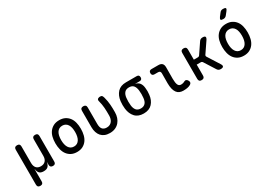

<svg xmlns="http://www.w3.org/2000/svg" viewBox="13 -1798 4174 2990"><g transform="rotate(-30 2100.0 -302.5)"><path d="M139 180Q112 180 99.5 167.5Q87 155 87 128V-498Q87 -525 99.5 -537.5Q112 -550 139 -550Q165 -550 177.5 -537.5Q190 -525 190 -498V-202Q190 -144 218 -112Q246 -80 299 -80Q352 -80 381.5 -112Q411 -144 411 -202V-498Q411 -525 423.5 -537.5Q436 -550 463 -550Q489 -550 501.5 -537.5Q514 -525 514 -498V-41Q514 -15 501.5 -2.5Q489 10 463 10Q438 10 425 -2.5Q412 -15 412 -41V-95L410 -85Q402 -40 376.5 -15Q351 10 298 10Q246 10 222.5 -15Q199 -40 193 -85Q191 -95 190.5 -95Q190 -95 190 -85V128Q190 155 177.5 167.5Q165 180 139 180Z M900 10Q841 10 798 -12Q755 -34 726.5 -72Q698 -110 684.5 -162.5Q671 -215 671 -276Q671 -337 684 -388.5Q697 -440 726 -478Q755 -516 798 -538Q841 -560 900 -560Q960 -560 1003 -538Q1046 -516 1074.5 -478.5Q1103 -441 1116 -389Q1129 -337 1129 -276Q1129 -215 1115.5 -162.5Q1102 -110 1073.5 -72Q1045 -34 1002 -12Q959 10 900 10ZM900 -88Q933 -88 956.5 -102Q980 -116 995.5 -141Q1011 -166 1018.5 -200.5Q1026 -235 1026 -276Q1026 -317 1019 -351Q1012 -385 996.5 -409.5Q981 -434 957 -448Q933 -462 900 -462Q867 -462 843 -448Q819 -434 803.5 -409Q788 -384 781 -350Q774 -316 774 -275Q774 -234 781.5 -200Q789 -166 804.5 -141Q820 -116 843.5 -102Q867 -88 900 -88Z M1283 -508Q1283 -535 1296 -547.5Q1309 -560 1335 -560Q1361 -560 1374 -547.5Q1387 -535 1387 -508V-213Q1387 -185 1392 -162.5Q1397 -140 1409 -123.5Q1421 -107 1441 -98Q1461 -89 1490 -89Q1523 -89 1546.5 -101.5Q1570 -114 1584.5 -134Q1599 -154 1606 -180Q1613 -206 1613 -233Q1613 -271 1612.5 -305Q1612 -339 1609.5 -372Q1607 -405 1601.5 -438Q1596 -471 1586 -508Q1585 -512 1584.5 -515Q1584 -518 1584 -521Q1584 -543 1601.5 -551.5Q1619 -560 1637 -560Q1664 -560 1673.5 -545.5Q1683 -531 1689 -508Q1699 -472 1704.5 -438.5Q1710 -405 1713 -371.5Q1716 -338 1716.5 -304Q1717 -270 1717 -233Q1717 -182 1702 -138Q1687 -94 1658.5 -61Q1630 -28 1587.5 -9Q1545 10 1490 10Q1438 10 1399.5 -6Q1361 -22 1335.5 -51Q1310 -80 1296.5 -121.5Q1283 -163 1283 -213Z M2290 -458H2206Q2257 -450 2284 -415Q2311 -380 2316 -324Q2320 -294 2320 -263.5Q2320 -233 2316 -202Q2306 -107 2251.5 -48.5Q2197 10 2098 10Q1999 10 1945 -48.5Q1891 -107 1879 -202Q1875 -236 1875 -270Q1875 -304 1879 -338Q1891 -434 1945 -492Q1999 -550 2098 -550H2290Q2313 -550 2324.5 -538.5Q2336 -527 2336 -504Q2336 -482 2324.5 -470Q2313 -458 2290 -458ZM2098 -81Q2125 -81 2145 -89.5Q2165 -98 2179 -113.5Q2193 -129 2201 -151.5Q2209 -174 2212 -202Q2216 -236 2216 -270Q2216 -304 2212 -338Q2205 -396 2178.5 -427.5Q2152 -459 2098 -459Q2044 -459 2016.5 -426.5Q1989 -394 1983 -338Q1979 -304 1979 -270Q1979 -236 1983 -202Q1989 -146 2016.5 -113.5Q2044 -81 2098 -81Z M2756 -234Q2756 -161 2771.5 -125.5Q2787 -90 2826 -90Q2842 -90 2857.5 -93.5Q2873 -97 2888 -106Q2911 -118 2927.5 -111.5Q2944 -105 2956 -84Q2969 -62 2963.5 -44.5Q2958 -27 2938 -16Q2911 -1 2879 4.5Q2847 10 2809 10Q2771 10 2741.5 -3Q2712 -16 2692.5 -43.5Q2673 -71 2662.5 -113.5Q2652 -156 2652 -215L2653 -392Q2653 -414 2642 -425Q2631 -436 2609 -436H2545Q2522 -436 2510 -448Q2498 -460 2498 -483Q2498 -506 2510 -518Q2522 -530 2545 -530H2668Q2713 -530 2735 -508Q2757 -486 2757 -441Z M3138 10Q3112 10 3099 -2.5Q3086 -15 3086 -42V-508Q3086 -535 3099 -547.5Q3112 -560 3138 -560Q3164 -560 3177 -547.5Q3190 -535 3190 -508V-327H3262Q3272 -327 3280.5 -331.5Q3289 -336 3295 -345L3418 -527Q3429 -544 3444 -552Q3459 -560 3479 -560Q3518 -560 3526.5 -544Q3535 -528 3514 -495L3384 -304Q3378 -295 3378 -286Q3378 -277 3384 -268L3517 -58Q3539 -24 3529 -7Q3519 10 3480 10Q3460 10 3445 2Q3430 -6 3419 -24L3295 -220Q3289 -229 3281 -233.5Q3273 -238 3262 -238H3190V-42Q3190 -15 3177 -2.5Q3164 10 3138 10Z M3900 10Q3841 10 3798 -12Q3755 -34 3726.5 -72Q3698 -110 3684.5 -162.5Q3671 -215 3671 -276Q3671 -337 3684 -388.5Q3697 -440 3726 -478Q3755 -516 3798 -538Q3841 -560 3900 -560Q3960 -560 4003 -538Q4046 -516 4074.5 -478.5Q4103 -441 4116 -389Q4129 -337 4129 -276Q4129 -215 4115.5 -162.5Q4102 -110 4073.5 -72Q4045 -34 4002 -12Q3959 10 3900 10ZM3900 -88Q3933 -88 3956.5 -102Q3980 -116 3995.5 -141Q4011 -166 4018.5 -200.5Q4026 -235 4026 -276Q4026 -317 4019 -351Q4012 -385 3996.5 -409.5Q3981 -434 3957 -448Q3933 -462 3900 -462Q3867 -462 3843 -448Q3819 -434 3803.5 -409Q3788 -384 3781 -350Q3774 -316 3774 -275Q3774 -234 3781.5 -200Q3789 -166 3804.5 -141Q3820 -116 3843.5 -102Q3867 -88 3900 -88ZM3964 -673Q3952 -658 3937.5 -651.5Q3923 -645 3905 -645Q3868 -645 3861 -658.5Q3854 -672 3876 -702L3917 -755Q3929 -772 3944 -778.5Q3959 -785 3979 -785Q4017 -785 4024 -770.5Q4031 -756 4007 -727Z"/></g></svg>

Font: Maple Mono Normal NL Medium
Style: Regular
Weight: 500
Monospace: yes
Designer: subframe7536
Version: Version 7.000